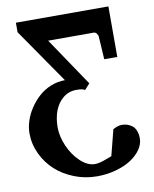

<svg xmlns="http://www.w3.org/2000/svg" viewBox="-97 -743 838 1047"><g transform="rotate(-10 322.5 -220.0)"><path d="M576.2 -670.9V-391.1H503.9L496.1 -517.1Q496.1 -525.9 488.8 -534.9Q481.4 -543.9 473.1 -543.9H220.2L400.9 -275.9L372.1 -244.1Q360.8 -252.9 325.2 -252.9Q282.2 -252.9 250.7 -226.8Q219.2 -200.7 204.1 -159.7Q189 -118.7 189 -68.8Q189 -19.5 212.2 34.4Q235.4 88.4 274.9 125.7Q314.5 163.1 356 163.1Q369.6 163.1 386.2 158.7Q402.8 154.3 424.3 146Q445.8 137.7 450.2 136.2L486.8 -6.8Q513.7 -22 536.1 -22Q551.3 -22 565.2 -17.6Q579.1 -13.2 592 -3.7Q605 5.9 612.5 24.2Q620.1 42.5 620.1 67.9Q620.1 99.1 599.6 128.7Q579.1 158.2 544.2 180.9Q509.3 203.6 459.5 217.3Q409.7 231 355 231Q290 231 230.2 207.5Q170.4 184.1 127.2 144.8Q84 105.5 58.1 50.8Q32.2 -3.9 32.2 -64Q32.2 -96.7 43.5 -131.8Q54.7 -167 76.4 -199.7Q98.1 -232.4 126.7 -258.5Q155.3 -284.7 193.6 -300.3Q231.9 -315.9 272.9 -315.9L64 -618.2V-670.9Z"/></g></svg>

Font: Veleka
Style: Bold
Weight: 700
Designer: Stefan Peev, Context Ltd, 2016; SIL International, 1997-2014.
Foundry: Stefan Peev, Context Ltd, 2016
Version: Version 1.000